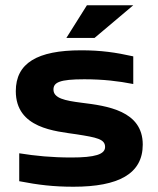

<svg xmlns="http://www.w3.org/2000/svg" viewBox="-20 -700 599 729"><path d="M271 -190C347 -178 379 -172 379 -142C379 -114 341 -102 251 -102C177 -102 115 -108 53 -118V-12C125 2 183 9 259 9C430 9 522 -40 522 -151C522 -280 386 -298 289 -310C226 -318 183 -327 183 -360C183 -387 206 -399 300 -399C372 -399 430 -392 486 -381V-486C419 -501 363 -509 288 -509C121 -509 40 -460 40 -354C40 -212 191 -202 271 -190ZM232 -556H339L486 -680H310Z"/></svg>

Font: LT Wave Bold
Style: Regular
Weight: 700
Designer: Daniel Lyons
Version: Version 2.5 (Glyphs App)